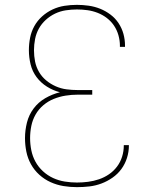

<svg xmlns="http://www.w3.org/2000/svg" viewBox="-20 -763 640 791"><path d="M297 8Q269 8 241.5 3.5Q214 -1 188.5 -12.5Q163 -24 142 -43Q121 -62 107.5 -86.5Q94 -111 88.5 -138.5Q83 -166 83 -194Q83 -226 91 -258Q99 -290 118.5 -316Q138 -342 166.5 -358.5Q195 -375 227 -383Q199 -390 173.5 -406Q148 -422 130.5 -445.5Q113 -469 106 -498Q99 -527 99 -556Q99 -582 104 -607.5Q109 -633 121.5 -655.5Q134 -678 153.5 -695.5Q173 -713 196.5 -724Q220 -735 245.5 -739Q271 -743 297 -743Q321 -743 345.5 -739.5Q370 -736 392.5 -727Q415 -718 435 -703Q455 -688 468.5 -667.5Q482 -647 488.5 -623.5Q495 -600 495 -575V-570H474V-575Q474 -596 468 -617.5Q462 -639 450 -657Q438 -675 420.5 -688.5Q403 -702 382.5 -710Q362 -718 340.5 -721Q319 -724 297 -724Q274 -724 251 -720.5Q228 -717 207 -707Q186 -697 168.5 -681Q151 -665 140 -645Q129 -625 124.5 -602Q120 -579 120 -556Q120 -532 124.5 -509.5Q129 -487 140.5 -467Q152 -447 170 -432Q188 -417 209.5 -407.5Q231 -398 254 -395Q277 -392 300 -392H360V-373H300Q275 -373 250 -369Q225 -365 201.5 -355.5Q178 -346 158.5 -329.5Q139 -313 126.5 -291Q114 -269 109 -244Q104 -219 104 -194Q104 -169 109 -144Q114 -119 126 -97Q138 -75 157 -57.5Q176 -40 199 -29.5Q222 -19 247 -15Q272 -11 297 -11Q320 -11 343 -14Q366 -17 388 -24.5Q410 -32 429 -45Q448 -58 462 -76.5Q476 -95 483 -117.5Q490 -140 490 -163V-165H511V-163Q511 -137 503 -112Q495 -87 480 -66.5Q465 -46 443.5 -31Q422 -16 398 -7Q374 2 348.5 5Q323 8 297 8Z"/></svg>

Font: Iosevka Aile Thin
Style: Regular
Weight: 100
Designer: Belleve Invis
Foundry: Belleve Invis
Version: Version 31.1.0; ttfautohint (v1.8.4)